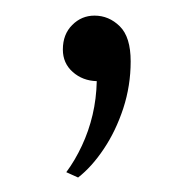

<svg xmlns="http://www.w3.org/2000/svg" viewBox="-20 -92 250 252"><path d="M82.5 141 67 134Q78.5 118.5 87.5 99.2Q96.5 80 101.5 58.8Q106.5 37.5 107 14.5Q88.5 14 75.5 2.5Q62.5 -9 62.5 -27Q62.5 -47 74.8 -59.2Q87 -71.5 104 -71.5Q123 -71.5 137.2 -57.5Q151.5 -43.5 151.5 -11.5Q151.5 20.5 141.8 50.2Q132 80 116.2 103.5Q100.5 127 82.5 141Z"/></svg>

Font: Overpass ExtraLight
Style: Regular
Weight: 250
Designer: Delve Withrington, Dave Bailey, Thomas Jockin
Foundry: Delve Fonts LLC
Version: Version 4.000